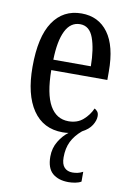

<svg xmlns="http://www.w3.org/2000/svg" viewBox="-87 -601 606 887"><g transform="rotate(10 215.5 -157.0)"><path d="M298 232Q250 232 222.5 208Q195 184 195 130Q195 90 214.5 58Q234 26 259 8Q252 9 245.5 9.5Q239 10 231 10Q140 10 91 -62Q42 -134 42 -264Q42 -405 89.5 -475.5Q137 -546 223 -546Q303 -546 348 -484.5Q393 -423 393 -304V-264H130Q131 -152 161.5 -98.5Q192 -45 249 -45Q290 -45 317 -68.5Q344 -92 358 -124Q366 -120 372 -112.5Q378 -105 378 -91Q378 -71 364 -48.5Q350 -26 319 -10Q287 17 271.5 48.5Q256 80 256 123Q256 155 270 170Q284 185 308 185Q320 185 332 182.5Q344 180 357 173V219Q346 226 329 229Q312 232 298 232ZM307 -313Q306 -395 287.5 -445.5Q269 -496 225 -496Q180 -496 156.5 -448.5Q133 -401 131 -313Z"/></g></svg>

Font: Noto Serif Ethiopic ExtraCondensed
Style: Regular
Weight: 400
Width: 2
Designer: Monotype Design Team
Foundry: Monotype Imaging Inc.
Version: Version 2.102; ttfautohint (v1.8.4.7-5d5b)